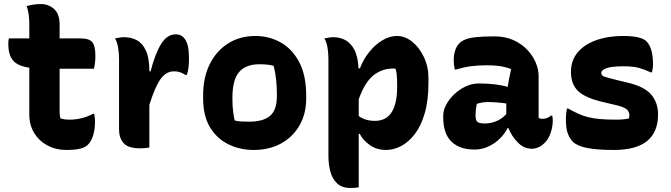

<svg xmlns="http://www.w3.org/2000/svg" viewBox="-20 -730 3320 950"><path d="M446 -167Q448 -157 449 -147.5Q450 -138 450 -129Q450 -92 442.5 -65.5Q435 -39 422 -22Q408 -3 381 4.5Q354 12 308 12Q257 12 215.5 -10Q174 -32 149.5 -71.5Q125 -111 125 -163V-395Q65 -404 43 -432.5Q21 -461 21 -513Q21 -530 24 -540H125V-608Q125 -631 122.5 -654Q120 -677 112 -700Q130 -705 147.5 -707.5Q165 -710 182 -710Q220 -710 247.5 -685.5Q275 -661 275 -608V-540H379Q421 -540 436.5 -521.5Q452 -503 452 -453Q452 -436 450 -419.5Q448 -403 445 -390H275V-176Q275 -157 279 -144Q290 -141 299.5 -139.5Q309 -138 325 -138Q353 -138 383 -145Q413 -152 440 -167Z M719 0Q695 4 675 4Q614 4 591.5 -22Q569 -48 569 -89V-441Q569 -466 564.5 -494Q560 -522 549 -540Q560 -542 571.5 -544Q583 -546 594 -546Q630 -546 658 -530.5Q686 -515 702.5 -478.5Q719 -442 719 -377H725Q748 -466 777.5 -513Q807 -560 849 -560Q861 -560 870 -557Q879 -554 888 -545Q901 -532 908 -508Q915 -484 915 -440Q915 -418 913 -397.5Q911 -377 904 -359H898Q884 -368 871.5 -372.5Q859 -377 841 -377Q801 -377 773.5 -337.5Q746 -298 719 -211Z M1244 -552Q1311 -552 1368 -520.5Q1425 -489 1460 -423.5Q1495 -358 1495 -256V-242Q1495 -167 1462 -109.5Q1429 -52 1370.5 -20Q1312 12 1235 12Q1168 12 1111 -15.5Q1054 -43 1019.5 -99.5Q985 -156 985 -244V-258Q985 -346 1017.5 -412Q1050 -478 1108.5 -515Q1167 -552 1244 -552ZM1263 -412Q1196 -412 1163 -373.5Q1130 -335 1130 -246V-239Q1130 -208 1133 -182Q1136 -156 1141 -134Q1156 -130 1172 -129Q1188 -128 1212 -128Q1283 -128 1316.5 -157Q1350 -186 1350 -254V-261Q1350 -344 1334 -404Q1311 -412 1263 -412Z M1585 -540Q1596 -542 1607.5 -544Q1619 -546 1630 -546Q1661 -546 1688 -532Q1715 -518 1733 -484.5Q1751 -451 1754 -392H1761Q1777 -435 1806 -471.5Q1835 -508 1871 -530Q1907 -552 1945 -552Q1984 -552 2019.5 -523.5Q2055 -495 2077.5 -447.5Q2100 -400 2100 -344V-322Q2100 -233 2081.5 -169.5Q2063 -106 2032 -66Q2001 -26 1964 -7Q1927 12 1890 12Q1844 12 1809.5 -12.5Q1775 -37 1760 -68H1755V197Q1742 199 1733 199.5Q1724 200 1713 200Q1672 200 1648 177.5Q1624 155 1614.5 118.5Q1605 82 1605 42V-441Q1605 -466 1600.5 -494Q1596 -522 1585 -540ZM1926 -391Q1870 -391 1827.5 -357Q1785 -323 1755 -239V-156Q1787 -132 1835 -132Q1891 -132 1918 -175Q1945 -218 1945 -299V-310Q1945 -370 1937 -390Q1934 -391 1931 -391Q1928 -391 1926 -391Z M2645 -354V-147Q2652 -142 2664 -142Q2674 -142 2685 -145.5Q2696 -149 2706 -158H2712Q2714 -151 2714.5 -146Q2715 -141 2715 -133Q2715 -103 2704.5 -72.5Q2694 -42 2677 -25Q2660 -8 2643.5 -1Q2627 6 2612 6Q2572 6 2541.5 -25.5Q2511 -57 2496 -96H2491Q2479 -70 2454.5 -45.5Q2430 -21 2397.5 -5.5Q2365 10 2328 10Q2254 10 2213.5 -29.5Q2173 -69 2173 -150V-158Q2173 -184 2187.5 -211.5Q2202 -239 2227 -263Q2252 -287 2283.5 -302Q2315 -317 2349 -317Q2436 -317 2492 -300Q2497 -336 2509 -388Q2480 -399 2453 -403Q2426 -407 2391 -407Q2345 -407 2311 -402.5Q2277 -398 2236 -386H2230Q2225 -408 2225 -435Q2225 -458 2232 -480Q2239 -502 2253 -516Q2265 -528 2284.5 -535.5Q2304 -543 2338 -546.5Q2372 -550 2427 -550Q2479 -550 2519.5 -532Q2560 -514 2588 -484.5Q2616 -455 2630.5 -421Q2645 -387 2645 -354ZM2333 -159Q2333 -135 2342 -127Q2351 -119 2381 -119Q2406 -119 2433.5 -129.5Q2461 -140 2485 -165V-218Q2436 -225 2396 -225Q2365 -225 2339 -216Q2333 -186 2333 -161Z M3030 -138Q3065 -138 3092 -144Q3098 -167 3087 -182.5Q3076 -198 3036 -208L2964 -225Q2877 -245 2841 -279Q2805 -313 2805 -374Q2805 -431 2838 -470.5Q2871 -510 2929.5 -531Q2988 -552 3063 -552Q3152 -552 3178 -526Q3194 -510 3202.5 -482.5Q3211 -455 3211 -411Q3211 -401 3209.5 -391.5Q3208 -382 3206 -372H3200Q3170 -386 3141.5 -394Q3113 -402 3066 -402Q3006 -402 2980.5 -392.5Q2955 -383 2955 -369Q2955 -356 2971 -350.5Q2987 -345 3036 -333L3086 -321Q3168 -302 3202 -262Q3236 -222 3236 -164Q3236 12 3018 12Q2933 12 2884 2Q2835 -8 2814 -29Q2800 -43 2790 -68Q2780 -93 2780 -139Q2780 -156 2781.5 -169Q2783 -182 2785 -193H2791Q2818 -178 2841 -167.5Q2864 -157 2889.5 -150.5Q2915 -144 2948.5 -141Q2982 -138 3030 -138Z"/></svg>

Font: Recursive Sn Csl St XBd
Style: Regular
Weight: 800
Version: Version 1.085;hotconv 1.1.0;makeotfexe 2.6.0; ttfautohint (v